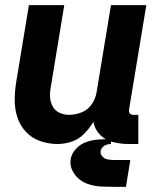

<svg xmlns="http://www.w3.org/2000/svg" viewBox="-20 -550 616 744"><path d="M202 8Q230 8 257.5 -1Q285 -10 306 -31.5Q327 -53 342 -78Q347 -49 367.5 -28Q388 -7 417.5 0.5Q447 8 478 8H516V-105H496Q491 -105 486.5 -107.5Q482 -110 480.5 -115Q479 -120 480 -125L547 -530H410L354 -191Q350 -167 335 -145.5Q320 -124 296 -114.5Q272 -105 248 -105Q228 -105 210.5 -113Q193 -121 184 -138Q175 -155 174 -174.5Q173 -194 177 -214L229 -530H92L43 -233Q37 -197 37 -162Q37 -127 47.5 -95Q58 -63 80.5 -39Q103 -15 135.5 -3.5Q168 8 202 8ZM423 174H424Q424 174 424 174Q424 174 424 174H468L485 70H424Q411 70 398.5 68Q386 66 377 56.5Q368 47 370 35Q372 26 378.5 19.5Q385 13 393.5 10.5Q402 8 410 8V-11Q387 -11 364 -9.5Q341 -8 318 -1Q295 6 276.5 24.5Q258 43 254 66Q250 90 260.5 111Q271 132 288.5 145.5Q306 159 328.5 165.5Q351 172 375 173Q399 174 423 174Z"/></svg>

Font: Iosevka Sparkle Extrabold
Style: Italic
Weight: 800
Italic angle: -9°
Designer: Belleve Invis
Foundry: Belleve Invis
Version: Version 4.5.0; ttfautohint (v1.8.3)